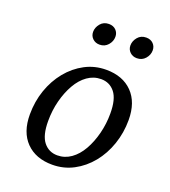

<svg xmlns="http://www.w3.org/2000/svg" viewBox="-137 -836 837 948"><g transform="rotate(20 282.0 -362.5)"><path d="M246 12Q159 12 108.5 -39.5Q58 -91 58 -184Q58 -252 79 -312.5Q100 -373 138 -419.5Q176 -466 227 -493Q278 -520 338 -520Q425 -520 475.5 -468.5Q526 -417 526 -324Q526 -257 505 -196Q484 -135 446 -88.5Q408 -42 357 -15Q306 12 246 12ZM254 -40Q293 -40 325.5 -63Q358 -86 381 -126.5Q404 -167 417 -218Q430 -269 430 -324Q430 -399 402.5 -433.5Q375 -468 330 -468Q291 -468 258.5 -445Q226 -422 203 -381.5Q180 -341 167 -290.5Q154 -240 154 -184Q154 -109 181.5 -74.5Q209 -40 254 -40ZM263 -625Q241 -625 226.5 -639Q212 -653 212 -674Q212 -697 228.5 -717Q245 -737 273 -737Q296 -737 310 -723Q324 -709 324 -688Q324 -664 307 -644.5Q290 -625 263 -625ZM459 -625Q437 -625 422.5 -639Q408 -653 408 -674Q408 -697 424.5 -717Q441 -737 469 -737Q492 -737 506 -723Q520 -709 520 -688Q520 -664 503 -644.5Q486 -625 459 -625Z"/></g></svg>

Font: Source Serif 4 Caption
Style: Italic
Weight: 400
Italic angle: -12°
Designer: Frank Grießhammer
Foundry: Adobe Systems Incorporated
Version: Version 4.004;hotconv 1.0.117;makeotfexe 2.5.65602